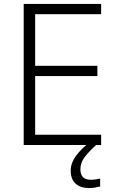

<svg xmlns="http://www.w3.org/2000/svg" viewBox="-20 -827 593 972"><path d="M492 -93H100V-807H492V-755H158V-494H473V-442H158V-145H492ZM387 30Q387 83 439 83Q454 83 466 81Q478 79 487 77V117Q475 120 461.5 122.5Q448 125 431 125Q387 125 362.5 102.5Q338 80 338 37Q338 -2 365.5 -39Q393 -76 434 -106L467 -93Q433 -63 410 -33.5Q387 -4 387 30Z"/></svg>

Font: Noto Sans Kannada UI Light
Style: Regular
Weight: 300
Designer: Jelle Bosma - Monotype Design Team
Foundry: Monotype Imaging Inc.
Version: Version 2.005; ttfautohint (v1.8.4.7-5d5b)